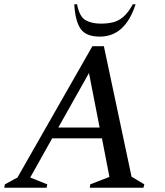

<svg xmlns="http://www.w3.org/2000/svg" viewBox="-40 -882 776 902"><path d="M-20 0 -17 -16 42 -48 394 -665H448L578 -52L638 -16L634 0H382L384 -16L474 -51L439 -232H205L102 -48L182 -16L179 0ZM234 -283H428L378 -539ZM429 -710Q363 -710 338 -747.5Q313 -785 309 -862H322Q333 -804 361.5 -787.5Q390 -771 434 -771Q464 -771 490 -777Q516 -783 539 -802.5Q562 -822 584 -862H597Q548 -710 429 -710Z"/></svg>

Font: Spectral SC Medium
Style: Italic
Weight: 500
Italic angle: -10°
Designer: Jean-Baptiste Levee
Foundry: Production Type
Version: Version 2.001